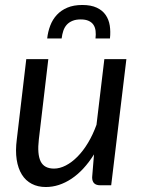

<svg xmlns="http://www.w3.org/2000/svg" viewBox="-20 -744 570 771"><path d="M41.5 0ZM174 -506.5 136 -184.5Q129 -125 143.2 -96Q157.5 -67 197 -67Q220 -67 244.2 -79.5Q268.5 -92 291.2 -115Q314 -138 333.5 -170.5Q353 -203 367.5 -243L399 -506.5H487.5L426.5 0H382.5Q350 0 350 -32L357.5 -124Q317 -59.5 267 -26.2Q217 7 164 7Q132 7 107.5 -5.8Q83 -18.5 67.8 -43Q52.5 -67.5 47 -103Q41.5 -138.5 47.5 -184.5L85.5 -506.5ZM310.5 -724Q345.5 -724 368.5 -713.2Q391.5 -702.5 404.2 -684Q417 -665.5 420.8 -641.2Q424.5 -617 421.5 -589.5H363.5Q365.5 -606 363.8 -620.2Q362 -634.5 355.2 -644.5Q348.5 -654.5 336 -660.2Q323.5 -666 304 -666Q284.5 -666 270.8 -660.2Q257 -654.5 248 -644.5Q239 -634.5 234.2 -620.2Q229.5 -606 227.5 -589.5H169.5Q172.5 -617 181.8 -641.2Q191 -665.5 208 -684Q225 -702.5 250.2 -713.2Q275.5 -724 310.5 -724Z"/></svg>

Font: Lato
Style: Italic
Weight: 400
Italic angle: -7°
Designer: Lukasz Dziedzic
Foundry: tyPoland Lukasz Dziedzic
Version: Version 2.007; 2014-02-27